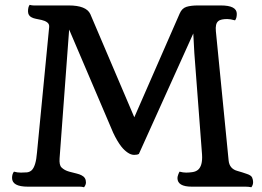

<svg xmlns="http://www.w3.org/2000/svg" viewBox="-20 -771 1082 793"><path d="M95.2 0Q29.8 0 29.8 -36.1Q29.8 -52.2 37.6 -62Q51.8 -58.1 66.4 -58.1Q81.1 -58.1 91.3 -59.1Q101.6 -60.1 110.4 -67.4Q128.4 -84 132.8 -141.1L183.1 -659.7Q184.1 -671.9 174.8 -678.7Q165.5 -685.5 151.9 -688.5Q138.2 -691.4 128.2 -693.4Q118.2 -695.3 110.8 -699.2Q95.7 -706.5 95.7 -724.4Q95.7 -742.2 102.5 -751Q111.8 -748.5 119.1 -748.5H263.7Q336.4 -748.5 353 -712.9L534.7 -286.6L722.2 -715.3Q731.4 -736.8 750 -742.7Q768.6 -748.5 797.4 -748.5H892.1Q958 -748.5 958 -713.9Q958 -695.3 950.7 -687Q931.2 -692.4 918.7 -692.4Q906.2 -692.4 896.5 -690.4Q886.7 -688.5 880.9 -683.1Q868.7 -672.9 871.6 -642.1L924.3 -107.9Q927.7 -73.7 960.9 -64.9Q970.2 -62.5 980.5 -59.1L999.5 -52.7Q1017.6 -46.9 1021.5 -37.4Q1025.4 -27.8 1025.4 -19Q1025.4 -6.8 1018.1 2.4Q1006.8 0 995.1 0H772.5Q712.9 0 712.9 -35.6Q712.9 -41.5 716.3 -50.5Q719.7 -59.6 721.7 -62Q736.3 -58.1 748.8 -58.1Q761.2 -58.1 774.7 -60.1Q788.1 -62 797.4 -69.3Q817.4 -85.9 814.5 -132.3L782.7 -551.3L778.3 -632.8L553.7 -135.3Q547.4 -131.3 534.2 -131.3Q521 -131.3 507.1 -140.9Q493.2 -150.4 481.9 -164.6Q463.9 -187.5 447.3 -223.1L265.6 -648.9L226.1 -117.2Q224.1 -89.4 233.9 -79.6Q246.1 -67.4 266.1 -62Q286.1 -56.6 297.4 -54Q308.6 -51.3 316.9 -46.9Q335 -38.1 335 -17.6Q335 -7.3 327.1 2.4Q318.4 0 310.5 0Z"/></svg>

Font: Quando
Style: Regular
Weight: 400
Version: Version 1.002